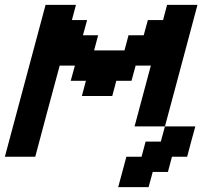

<svg xmlns="http://www.w3.org/2000/svg" viewBox="-20 -645 915 790"><path d="M466.3 125H591.3L608.4 62.5H670.9L687.5 0H750Q755.4 -21 766.6 -62.5Q777.8 -104 783.7 -125H658.7L641.6 -62.5H579.1L562.5 0H500Q494.1 21 483.2 62.5Q472.2 104 466.3 125ZM0 0H125Q141.6 -62.5 175 -187.5Q208.5 -312.5 225.6 -375H288.1L271 -312.5H333.5L316.9 -250H441.9L458.5 -312.5H521L538.1 -375H600.6Q589.4 -333 567.1 -249.8Q544.9 -166.5 533.7 -125H658.7Q681.2 -208.5 725.8 -375.2Q770.5 -542 792.5 -625H667.5L650.9 -562.5H588.4L571.3 -500H508.8L492.2 -437.5H367.2L383.8 -500H321.3L338.4 -562.5H275.9L292.5 -625H167.5Q139.6 -520.5 83.7 -312.3Q27.8 -104 0 0Z"/></svg>

Font: Faithful 32x
Style: Oblique
Weight: 400
Foundry: Faithful Resource Pack
Version: Version 1.0; January 27, 2023